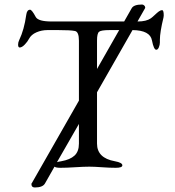

<svg xmlns="http://www.w3.org/2000/svg" viewBox="-20 -737 774 849"><path d="M329 -189 232 -20Q238 -22 251 -24Q290 -31 309.5 -49Q329 -67 329 -102ZM409 -432 507 -604H465Q427 -604 418 -596.5Q409 -589 409 -558ZM409 -102Q409 -38 488 -24Q521 -18 521 -6Q521 5 492 5Q464 5 430.5 2.5Q397 0 375 0Q350 0 312 2.5Q274 5 247 5Q227 5 221 0L179 74Q169 92 134 92Q119 92 119 77Q119 77 118 77Q118 77 120 74L329 -292V-557Q329 -597 311 -600Q292 -604 237 -604H190Q164 -604 141 -594Q118 -584 108 -565Q102 -553 89.5 -540Q77 -527 67 -527Q60 -527 60 -540Q60 -550 65 -560Q87 -606 96 -671Q99 -694 113 -694Q121 -694 138 -662Q149 -642 208 -642H529L562 -700Q571 -717 608 -717Q613 -717 617.5 -713Q622 -709 622 -704V-702L621 -700L588 -642H589Q627 -642 647 -656Q654 -661 664.5 -671Q675 -681 682.5 -686.5Q690 -692 697 -692Q704 -692 704 -669Q704 -667 703.5 -664Q703 -661 703 -660Q687 -594 687 -561V-549Q687 -539 682.5 -528Q678 -517 671 -517Q660 -517 652 -558Q644 -603 566 -604L409 -329Z"/></svg>

Font: EB Garamond SC 12
Style: Regular
Weight: 400
Version: Version 0.016 ; ttfautohint (v0.97) -l 8 -r 50 -G 200 -x 0 -